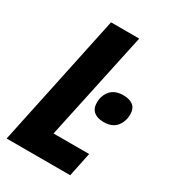

<svg xmlns="http://www.w3.org/2000/svg" viewBox="-176 -805 800 897"><g transform="rotate(30 224.0 -357.0)"><path d="M4 0 155 -714H307L182 -130H374L347 0ZM357 -293Q323 -293 304 -309Q285 -325 285 -356Q285 -395 308 -421.5Q331 -448 376 -448Q410 -448 429 -433Q448 -418 448 -386Q448 -347 425.5 -320Q403 -293 357 -293Z"/></g></svg>

Font: Noto Sans Condensed ExtraBold
Style: Italic
Weight: 800
Width: 3
Italic angle: -12°
Designer: Monotype Design Team
Foundry: Monotype Imaging Inc.
Version: Version 2.013; ttfautohint (v1.8.4.7-5d5b)